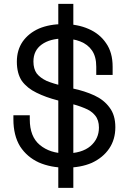

<svg xmlns="http://www.w3.org/2000/svg" viewBox="-20 -836 653 973"><path d="M313.5 13.7Q237.3 13.7 176.8 -12.7Q117.2 -40 82 -93.8Q47.9 -149.4 47.9 -231.4Q47.9 -238.3 47.9 -252Q68.4 -252 130.9 -252Q130.9 -247.1 130.9 -231.4Q130.9 -143.6 181.6 -101.6Q233.4 -58.6 313.5 -58.6Q394.5 -58.6 438.5 -95.7Q481.4 -132.8 481.4 -189.5Q481.4 -227.5 461.9 -251Q443.4 -274.4 408.2 -288.1Q373 -302.7 326.2 -314.5Q308.6 -318.4 273.4 -327.1Q211.9 -342.8 165 -366.2Q118.2 -388.7 90.8 -425.8Q65.4 -463.9 65.4 -523.4Q65.4 -582 94.7 -625Q125 -668 177.7 -691.4Q231.4 -713.9 301.8 -713.9Q373 -713.9 428.7 -689.5Q485.4 -665 517.6 -617.2Q550.8 -570.3 550.8 -498Q550.8 -484.4 550.8 -456.1Q530.3 -456.1 467.8 -456.1Q467.8 -466.8 467.8 -498Q467.8 -548.8 446.3 -580.1Q424.8 -611.3 386.7 -626Q349.6 -640.6 301.8 -640.6Q233.4 -640.6 191.4 -610.4Q149.4 -580.1 149.4 -524.4Q149.4 -487.3 166 -463.9Q183.6 -441.4 216.8 -425.8Q250 -412.1 295.9 -401.4Q313.5 -396.5 348.6 -387.7Q409.2 -375 458 -352.5Q506.8 -330.1 535.2 -291Q564.5 -252.9 564.5 -191.4Q564.5 -128.9 533.2 -83Q502 -37.1 445.3 -10.7Q388.7 13.7 313.5 13.7ZM275.4 116.2Q275.4 -117.2 275.4 -816.4Q293.9 -816.4 351.6 -816.4Q351.6 -583 351.6 116.2Q333 116.2 275.4 116.2Z"/></svg>

Font: Kadena Space Grotesk
Style: Regular
Weight: 400
Designer: Florian Karsten
Version: Version 2.000